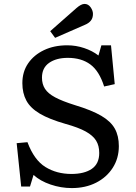

<svg xmlns="http://www.w3.org/2000/svg" viewBox="-20 -945 691 979"><path d="M346 14Q291 14 238 -4Q185 -22 151 -53L133 6H88L65 -215L120 -220Q154 -129 211.5 -93.5Q269 -58 344 -58Q410 -58 448 -84Q486 -110 486 -165Q486 -202 470 -228Q454 -254 417 -274.5Q380 -295 315 -313Q231 -337 183 -365.5Q135 -394 114.5 -432Q94 -470 94 -521Q94 -579 123.5 -622Q153 -665 204.5 -689.5Q256 -714 323 -714Q367 -714 409 -700Q451 -686 482 -662L497 -714H546L565 -516L511 -504Q486 -583 440.5 -616.5Q395 -650 326 -650Q267 -650 230.5 -624.5Q194 -599 194 -549Q194 -516 209.5 -492Q225 -468 261.5 -448.5Q298 -429 362 -409Q448 -383 496.5 -354.5Q545 -326 565.5 -289Q586 -252 586 -200Q586 -138 555 -89.5Q524 -41 470 -13.5Q416 14 346 14ZM261 -752 236 -786 370 -904Q394 -925 411 -925Q430 -925 442 -908Q454 -891 454 -874Q454 -853 443 -839.5Q432 -826 412 -818Z"/></svg>

Font: Literata 7pt
Style: Regular
Weight: 400
Designer: Latin by Veronika Burian and Jose Scaglione. Greek by Irene Vlachou. Cyrillic by Vera Evstafieva.
Foundry: TypeTogether
Version: Version 3.002